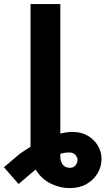

<svg xmlns="http://www.w3.org/2000/svg" viewBox="-119 -748 534 972"><path d="M186.5 -727.5V-71.8Q219.7 -80.1 246.6 -80.1Q290.5 -80.6 324 -61.5Q357.4 -42.5 376.2 -11.2Q395 20 395 57.6Q395 94.7 375.5 128.4Q356 162.1 320.1 183.1Q284.2 204.1 234.4 204.1Q184.6 204.6 137 180.9Q89.4 157.2 61.5 109.9L-24.9 183.6L-99.1 98.6L-19.5 31.2Q7.3 12.2 35.6 -4.9V-727.5ZM186.5 45.4Q186.5 70.3 199 85.9Q211.4 101.6 236.3 101.6Q252 101.6 262.7 89.4Q273.4 77.1 273.4 60.5Q273.4 47.9 262.2 35.9Q251 23.9 231.9 23.9Q209 23.9 186.5 30.8Z"/></svg>

Font: Inter Tight
Style: Bold
Weight: 700
Designer: Rasmus Andersson
Foundry: rsms
Version: Version 3.004; ttfautohint (v1.8.4.7-5d5b)